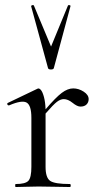

<svg xmlns="http://www.w3.org/2000/svg" viewBox="-20 -751 403 771"><path d="M173 -477 105 -726Q105 -728 107.5 -729.5Q110 -731 113 -730.5Q116 -730 116 -729L185 -564L253 -729Q253 -730 256 -730.5Q259 -731 261.5 -729.5Q264 -728 263 -726L196 -477Q194 -472 184.5 -472Q175 -472 173 -477ZM336 -353Q336 -340 327.5 -331.5Q319 -323 303 -323Q290 -323 271.5 -338Q253 -353 236 -353Q223 -353 208.5 -342Q194 -331 163 -295V-81Q163 -38 181 -25Q199 -12 261 -12Q264 -12 264 -6Q264 0 261 0Q244 0 201.5 -1Q159 -2 135 -2Q116 -2 85 -1Q54 0 43 0Q41 0 41 -6Q41 -12 43 -12Q82 -12 94 -25Q106 -38 106 -81V-278Q106 -328 87 -339Q68 -350 17 -328Q14 -327 11.5 -329Q9 -331 9 -334Q9 -337 12 -338L131 -395Q137 -398 144 -390Q151 -382 156.5 -361.5Q162 -341 163 -312Q204 -360 228 -378Q252 -396 274 -396Q296 -396 316 -383Q336 -370 336 -353Z"/></svg>

Font: Cormorant
Style: Regular
Weight: 400
Designer: Christian Thalmann (Catharsis Fonts)
Version: Version 1.000;PS 001.000;hotconv 1.0.70;makeotf.lib2.5.58329